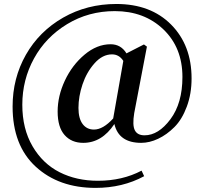

<svg xmlns="http://www.w3.org/2000/svg" viewBox="-20 -751 1005 945"><path d="M531.2 -483.4Q484.4 -483.4 445.3 -439.5Q406.2 -395.5 386.2 -335.9Q366.2 -276.4 366.2 -219.7Q366.2 -168 386.7 -140.6Q407.2 -113.3 442.4 -113.3Q487.3 -113.3 537.1 -168L586.9 -451.2Q566.4 -483.4 531.2 -483.4ZM263.7 -202.1Q263.7 -278.3 299.3 -354.5Q335 -430.7 396 -481.9Q457 -533.2 524.4 -533.2Q575.2 -533.2 602.5 -488.3L688.5 -532.2L703.1 -521.5L640.6 -194.3Q630.9 -134.8 643.6 -109.9Q656.2 -85 691.4 -85Q759.8 -85 818.8 -164.1Q877.9 -243.2 877.9 -372.1Q877.9 -516.6 784.2 -606.4Q690.4 -696.3 544.9 -696.3Q416 -696.3 310.5 -632.3Q205.1 -568.4 147.5 -463.4Q89.8 -358.4 89.8 -235.4Q89.8 -117.2 140.1 -31.2Q190.4 54.7 273.4 96.7Q356.4 138.7 461.9 138.7Q582 138.7 676.8 88.9L689.5 116.2Q583 173.8 450.2 173.8Q269.5 173.8 155.8 69.3Q42 -35.2 42 -226.6Q42 -366.2 107.4 -481.4Q172.9 -596.7 290.5 -664.1Q408.2 -731.4 552.7 -731.4Q721.7 -731.4 822.3 -629.9Q922.9 -528.3 922.9 -365.2Q922.9 -289.1 899.4 -226.1Q876 -163.1 838.4 -125.5Q800.8 -87.9 758.3 -67.9Q715.8 -47.9 674.8 -47.9Q564.5 -47.9 543 -140.6Q481.4 -47.9 389.6 -47.9Q332 -47.9 297.9 -86.4Q263.7 -125 263.7 -202.1Z"/></svg>

Font: GenYoMin TW TTF Bold
Style: Regular
Weight: 700
Version: Version 1.300